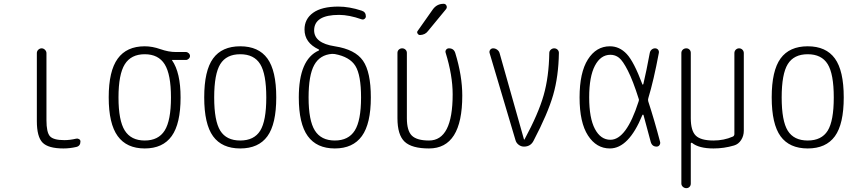

<svg xmlns="http://www.w3.org/2000/svg" viewBox="-20 -775 4540 1015"><path d="M315.4 9.8Q235.4 9.8 205.1 -21Q174.8 -51.8 174.8 -134.8V-494.1Q174.8 -504.9 182.6 -512.2Q190.4 -519.5 200.2 -519.5Q210 -519.5 217.8 -511.7Q225.6 -503.9 225.6 -494.1V-139.6Q225.6 -75.2 244.1 -54.7Q262.7 -34.2 320.3 -34.2Q349.6 -34.2 382.8 -42Q390.6 -43.9 397.9 -39.6Q405.3 -35.2 405.3 -27.3Q405.3 -2.9 382.8 2Q348.6 9.8 315.4 9.8Z M850.6 -435.1Q817.4 -488.3 745.1 -488.3Q672.9 -488.3 639.6 -435.1Q606.4 -381.8 606.4 -259.8Q606.4 -137.7 639.6 -85Q672.9 -32.2 745.1 -32.2Q817.4 -32.2 850.6 -85Q883.8 -137.7 883.8 -259.8Q883.8 -381.8 850.6 -435.1ZM745.1 -530.3Q785.2 -530.3 828.1 -515.1Q871.1 -500 909.2 -500H962.9Q970.7 -500 977.5 -493.7Q984.4 -487.3 984.4 -479Q984.4 -470.7 977.5 -464.4Q970.7 -458 962.9 -458H890.6H889.6V-456.1Q934.6 -391.6 934.6 -259.8Q934.6 -121.1 887.7 -55.7Q840.8 9.8 745.1 9.8Q649.4 9.8 602.1 -55.7Q554.7 -121.1 554.7 -260.3Q554.7 -399.4 602.1 -464.8Q649.4 -530.3 745.1 -530.3Z M1355.5 -436Q1323.2 -488.3 1250 -488.3Q1176.8 -488.3 1144.5 -436Q1112.3 -383.8 1112.3 -259.8Q1112.3 -135.7 1144.5 -84Q1176.8 -32.2 1250 -32.2Q1323.2 -32.2 1355.5 -84Q1387.7 -135.7 1387.7 -259.8Q1387.7 -383.8 1355.5 -436ZM1393.6 -54.7Q1346.7 9.8 1250 9.8Q1153.3 9.8 1106.4 -54.7Q1059.6 -119.1 1059.6 -260.3Q1059.6 -401.4 1106.4 -465.8Q1153.3 -530.3 1250 -530.3Q1346.7 -530.3 1393.6 -465.8Q1440.4 -401.4 1440.4 -260.3Q1440.4 -119.1 1393.6 -54.7Z M1735.4 -490.2Q1670.9 -485.4 1641.1 -431.2Q1611.3 -377 1611.3 -259.8Q1611.3 -137.7 1644.5 -85Q1677.7 -32.2 1750 -32.2Q1822.3 -32.2 1855.5 -85Q1888.7 -137.7 1888.7 -259.8Q1888.7 -377.9 1858.9 -426.3Q1829.1 -474.6 1750 -489.3Q1745.1 -490.2 1735.4 -490.2ZM1559.6 -259.8Q1559.6 -460.9 1665 -507.8Q1667 -508.8 1667 -510.7Q1667 -512.7 1665 -513.7Q1589.8 -548.8 1589.8 -619.1Q1589.8 -674.8 1635.3 -707.5Q1680.7 -740.2 1768.6 -740.2Q1826.2 -740.2 1891.6 -718.8Q1914.1 -711.9 1914.1 -688.5Q1914.1 -680.7 1907.2 -675.3Q1900.4 -669.9 1891.6 -672.9Q1825.2 -696.3 1772.5 -696.3Q1641.6 -696.3 1640.6 -615.2Q1640.6 -546.9 1750 -530.3Q1857.4 -513.7 1898.9 -454.1Q1940.4 -394.5 1940.4 -259.8Q1940.4 -121.1 1893.1 -55.7Q1845.7 9.8 1750 9.8Q1654.3 9.8 1606.9 -55.7Q1559.6 -121.1 1559.6 -259.8Z M2248 9.8Q2157.2 9.8 2119.1 -25.9Q2081.1 -61.5 2081.1 -150.4V-495.1Q2081.1 -505.9 2088.4 -512.7Q2095.7 -519.5 2106 -519.5Q2116.2 -519.5 2123.5 -512.7Q2130.9 -505.9 2130.9 -495.1V-150.4Q2130.9 -84 2157.2 -58.1Q2183.6 -32.2 2248 -32.2Q2373 -32.2 2373 -276.4Q2373 -376 2335.9 -496.1Q2333 -504.9 2338.4 -512.2Q2343.8 -519.5 2353.5 -519.5Q2378.9 -519.5 2386.7 -495.1Q2423.8 -374 2423.8 -269.5Q2423.8 9.8 2248 9.8ZM2325.2 -754.9Q2335.9 -754.9 2340.3 -745.1Q2344.7 -735.4 2337.9 -726.6L2242.2 -610.4Q2227.5 -590.8 2200.2 -589.8Q2192.4 -589.8 2187.5 -597.7Q2182.6 -605.5 2188.5 -612.3L2267.6 -724.6Q2289.1 -754.9 2325.2 -754.9Z M2705.1 -34.2 2568.4 -494.1Q2565.4 -503.9 2571.3 -511.7Q2577.1 -519.5 2586.9 -519.5Q2598.6 -519.5 2608.4 -512.2Q2618.2 -504.9 2621.1 -494.1L2750 -38.1Q2750 -37.1 2751 -37.1Q2752.9 -37.1 2752.9 -38.1Q2826.2 -173.8 2854 -271.5Q2881.8 -369.1 2883.8 -495.1Q2883.8 -504.9 2891.6 -512.2Q2899.4 -519.5 2909.7 -519.5Q2919.9 -519.5 2927.2 -512.7Q2934.6 -505.9 2934.6 -495.1Q2932.6 -371.1 2904.3 -272.9Q2876 -174.8 2800.8 -31.2Q2785.2 0 2750 0Q2734.4 0 2721.7 -9.8Q2709 -19.5 2705.1 -34.2Z M3207 -485.4Q3155.3 -485.4 3125 -427.7Q3094.7 -370.1 3094.7 -260.3Q3094.7 -150.4 3125 -93.3Q3155.3 -36.1 3207 -36.1Q3291 -36.1 3355.5 -237.3Q3359.4 -246.1 3356.4 -252.9Q3326.2 -348.6 3299.3 -401.4Q3272.5 -454.1 3252.4 -469.7Q3232.4 -485.4 3207 -485.4ZM3204.1 9.8Q3132.8 9.8 3088.4 -58.6Q3043.9 -127 3043.9 -259.8Q3043.9 -391.6 3087.9 -460.9Q3131.8 -530.3 3204.1 -530.3Q3254.9 -530.3 3293 -489.7Q3331.1 -449.2 3376 -329.1Q3377 -327.1 3378.4 -327.6Q3379.9 -328.1 3380.9 -330.1Q3397.5 -400.4 3415 -495.1Q3417 -505.9 3424.8 -512.7Q3432.6 -519.5 3442.9 -519.5Q3453.1 -519.5 3459 -512.2Q3464.8 -504.9 3462.9 -495.1Q3435.5 -348.6 3407.2 -255.9Q3404.3 -247.1 3407.2 -238.3Q3439.5 -139.6 3469.7 -24.4Q3471.7 -15.6 3466.3 -7.8Q3460.9 0 3451.2 0Q3426.8 0 3419.9 -25.4Q3387.7 -144.5 3381.8 -167Q3380.9 -168.9 3378.9 -168.9Q3377 -168.9 3376 -167Q3303.7 9.8 3204.1 9.8Z M3608.4 219.7Q3597.7 219.7 3589.8 212.4Q3582 205.1 3582 195.3V-495.1Q3582 -504.9 3589.4 -512.2Q3596.7 -519.5 3608.4 -519.5Q3618.2 -519.5 3625 -512.7Q3631.8 -505.9 3631.8 -495.1V-150.4Q3631.8 -84 3658.2 -58.1Q3684.6 -32.2 3752 -32.2Q3806.6 -32.2 3853.5 -52.7Q3861.3 -55.7 3862.3 -65.4V-494.1Q3862.3 -504.9 3869.6 -512.2Q3877 -519.5 3887.2 -519.5Q3897.5 -519.5 3904.8 -512.2Q3912.1 -504.9 3912.1 -494.1V-84Q3912.1 -56.6 3897.9 -34.7Q3883.8 -12.7 3860.4 -5.9Q3807.6 9.8 3752 9.8Q3674.8 9.8 3638.7 -19.5Q3637.7 -21.5 3634.8 -20Q3631.8 -18.6 3631.8 -16.6V195.3Q3631.8 206.1 3625 212.9Q3618.2 219.7 3608.4 219.7Z M4355.5 -436Q4323.2 -488.3 4250 -488.3Q4176.8 -488.3 4144.5 -436Q4112.3 -383.8 4112.3 -259.8Q4112.3 -135.7 4144.5 -84Q4176.8 -32.2 4250 -32.2Q4323.2 -32.2 4355.5 -84Q4387.7 -135.7 4387.7 -259.8Q4387.7 -383.8 4355.5 -436ZM4393.6 -54.7Q4346.7 9.8 4250 9.8Q4153.3 9.8 4106.4 -54.7Q4059.6 -119.1 4059.6 -260.3Q4059.6 -401.4 4106.4 -465.8Q4153.3 -530.3 4250 -530.3Q4346.7 -530.3 4393.6 -465.8Q4440.4 -401.4 4440.4 -260.3Q4440.4 -119.1 4393.6 -54.7Z"/></svg>

Font: Rounded Mgen+ 1mn light
Style: Regular
Weight: 200
Designer: [Source Han Sans]
Ryoko NISHIZUKA  (kana & ideographs); Paul D. Hunt (Latin, Greek & Cyrillic); Wenlong ZHANG  (bopomofo
Version: Version 1.059.20150602